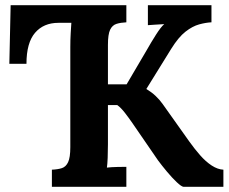

<svg xmlns="http://www.w3.org/2000/svg" viewBox="-20 -720 882 740"><path d="M180 0V-66Q203 -67 218.5 -72Q234 -77 242.5 -95Q251 -113 251 -153V-539Q251 -566 252.5 -592.5Q254 -619 255 -632H205Q148 -632 115 -593.5Q82 -555 82 -474H16L21 -700H467V-634Q445 -633 429 -628Q413 -623 404.5 -605.5Q396 -588 396 -547V-395H468L545 -526Q562 -556 581 -586Q600 -616 613 -627Q597 -626 579 -625Q561 -624 550 -623V-700H795V-634Q773 -633 747.5 -626Q722 -619 695 -598Q668 -577 640 -532L544 -377Q564 -365 579.5 -350.5Q595 -336 607 -319L710 -174Q730 -146 751.5 -121.5Q773 -97 796 -82Q819 -67 841 -66V0H687Q679 -1 661 -18Q643 -35 623 -59Q603 -83 589 -102L490 -246Q477 -265 461.5 -285Q446 -305 432 -315H396V-164Q396 -137 395 -112Q394 -87 392 -74Q408 -76 432.5 -76.5Q457 -77 467 -77V0Z"/></svg>

Font: Lora
Style: Weight 700
Weight: 700
Designer: Olga Karpushina, Alexei Vanyashin (Cyrillic)
Foundry: Cyreal
Version: Version 3.001